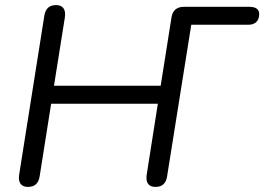

<svg xmlns="http://www.w3.org/2000/svg" viewBox="-20 -732 1045 759"><path d="M90.3 6.9Q69.9 6.9 61 -5.9Q52 -18.7 55.9 -42.6L155.3 -670.2Q158.7 -691.1 170.1 -701.5Q181.5 -711.9 201.8 -711.9Q222.1 -711.9 231.1 -699.1Q240.1 -686.3 236.3 -662.4L193.4 -393H615.2L658 -663.7Q661.4 -684.6 673.9 -694.8Q686.3 -705 706.7 -705H966.3Q985.2 -705 995 -697.7Q1004.7 -690.4 1004.7 -676.3Q1004.7 -656.4 993.3 -645.2Q981.8 -634.1 961.9 -634.1H736.1L640.6 -35.3Q637.7 -14.9 626.5 -4Q615.4 6.9 594.5 6.9Q573.7 6.9 565 -5.9Q556.3 -18.7 560.1 -42.6L604 -322H182.2L136.8 -35.3Q133.9 -14.9 122.5 -4Q111.1 6.9 90.3 6.9Z"/></svg>

Font: Nunito ExtraLight
Style: Italic
Weight: 200
Italic angle: -9°
Designer: Vernon Adams
Foundry: Vernon Adams
Version: Version 3.602